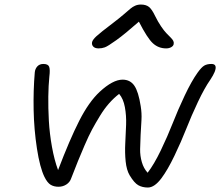

<svg xmlns="http://www.w3.org/2000/svg" viewBox="-20 -880 988 849"><path d="M416 -666Q399.9 -666 392.3 -674.1Q384.8 -682.1 387.2 -693.8Q389.6 -704.1 406 -719.5Q422.4 -734.9 482.9 -780.8Q504.9 -797.4 526.6 -815.9Q548.3 -834.5 557.1 -842Q565.9 -849.6 577.4 -854.7Q588.9 -859.9 603 -859.9Q625.5 -859.9 638.7 -849.4Q651.9 -838.9 666 -809.1Q678.2 -784.2 691.9 -763.9Q705.6 -743.7 715.6 -733.4Q725.6 -723.1 734.1 -714.6Q742.7 -706.1 746.1 -699.5Q749.5 -692.9 748 -685.1Q746.6 -676.8 737.1 -671.4Q727.5 -666 714.8 -666Q680.7 -666 656 -688.7Q631.3 -711.4 594.2 -784.2Q532.7 -730 494.6 -702.6Q456.5 -675.3 443.6 -670.7Q430.7 -666 416 -666ZM633.8 -50.8Q609.9 -50.8 591.8 -60.8Q573.7 -70.8 553.2 -105Q539.6 -127.9 535.6 -166.5Q531.7 -205.1 533.9 -246.1Q536.1 -287.1 537.6 -328.1Q539.1 -369.1 532.2 -406.2Q525.4 -443.4 506.8 -464.8Q483.9 -447.3 462.6 -423.3Q441.4 -399.4 421.9 -367.4Q402.3 -335.4 387.2 -307.4Q372.1 -279.3 353.8 -236.8Q335.4 -194.3 324.5 -167Q313.5 -139.6 294.9 -91.8Q289.1 -74.2 273.4 -64.2Q257.8 -54.2 238.8 -54.2Q218.3 -54.2 203.9 -63Q189.5 -71.8 176.8 -97.2Q156.2 -139.2 143.3 -223.4Q130.4 -307.6 128.7 -394.3Q127 -481 133.8 -560.1Q135.3 -575.7 145 -586.4Q154.8 -597.2 171.9 -597.2Q192.9 -597.2 197.5 -584.5Q202.1 -571.8 198.2 -541Q194.3 -502.4 193.6 -452.9Q192.9 -403.3 196 -346.4Q199.2 -289.6 209.7 -231Q220.2 -172.4 236.8 -127.9Q287.6 -261.7 330.3 -345.7Q373 -429.7 420.9 -474.1Q479 -527.8 522 -527.8Q555.7 -527.8 574 -501.2Q592.3 -474.6 602.1 -411.1Q607.4 -379.4 605.5 -348.4Q603.5 -317.4 601.8 -283.4Q600.1 -249.5 599.6 -220.2Q599.1 -190.9 607.2 -163.1Q615.2 -135.3 632.8 -116.2Q661.1 -152.8 691.2 -215.3Q721.2 -277.8 743.7 -335.2Q766.1 -392.6 796.4 -456.8Q826.7 -521 854 -559.1Q871.1 -583 883.5 -590.1Q896 -597.2 915 -597.2Q942.9 -597.2 929.2 -562Q922.9 -546.9 910.2 -527.8Q884.8 -491.7 855.2 -429.2Q825.7 -366.7 803.5 -310.1Q781.2 -253.4 751.2 -190.9Q721.2 -128.4 693.8 -91.8Q663.1 -50.8 633.8 -50.8Z"/></svg>

Font: Shantell Sans Irregular
Style: Italic
Weight: 300
Italic angle: -11.31°
Designer: Stephen Nixon, Anya Danilova, Shantell Martin
Foundry: Arrow Type
Version: Version 1.006;[9816181b4]